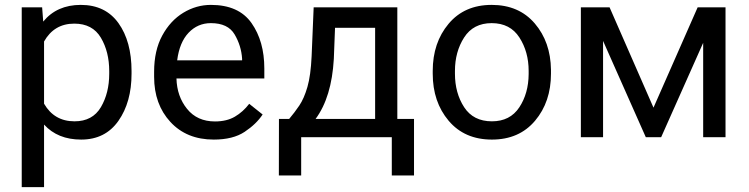

<svg xmlns="http://www.w3.org/2000/svg" viewBox="-20 -558 3047 781"><path d="M310.1 9.8Q214.8 9.8 159.2 -51.3V203.1H68.4V-528.3H151.4L155.8 -470.2Q211.4 -538.1 308.6 -538.1Q408.7 -538.1 461.9 -463.9Q515.1 -389.6 515.1 -268.6V-258.3Q515.1 -142.6 461.7 -66.4Q408.2 9.8 310.1 9.8ZM282.2 -461.9Q200.2 -461.9 159.2 -389.2V-136.2Q200.7 -64.5 283.2 -64.5Q356.4 -64.5 390.4 -122.1Q424.3 -179.7 424.3 -258.3V-268.6Q424.3 -347.2 390.4 -404.5Q356.4 -461.9 282.2 -461.9Z M1048.3 -92.3Q1022.5 -53.2 975.1 -21.7Q927.7 9.8 849.6 9.8Q739.3 9.8 673.1 -62Q606.9 -133.8 606.9 -245.6V-266.1Q606.9 -352.5 639.9 -413.3Q672.9 -474.1 725.6 -506.1Q778.3 -538.1 837.9 -538.1Q951.2 -538.1 1003.2 -464.1Q1055.2 -390.1 1055.2 -279.3V-238.8H697.8Q699.7 -166 741 -115Q782.2 -64 854.5 -64Q902.3 -64 935.5 -83.5Q968.8 -103 993.7 -135.7ZM837.9 -463.9Q784.2 -463.9 747.1 -424.8Q710 -385.7 700.7 -312.5H964.8V-319.3Q961.4 -372.1 934.3 -418Q907.2 -463.9 837.9 -463.9Z M1255.9 -528.3H1596.2V-74.2H1664.1V155.8H1573.7V0H1205.1V155.8H1114.3L1114.7 -74.2H1156.2Q1177.7 -99.6 1197.3 -128.4Q1216.8 -157.2 1230.5 -204.3Q1244.1 -251.5 1247.6 -329.6ZM1263.7 -74.2H1505.9V-444.8H1342.8L1337.9 -318.4Q1329.1 -162.6 1263.7 -74.2Z M1740.2 -269.5Q1740.2 -384.3 1804.7 -461.2Q1869.1 -538.1 1980 -538.1Q2090.8 -538.1 2155.3 -462.6Q2219.7 -387.2 2221.2 -274.4V-258.3Q2221.2 -143.6 2156.5 -66.9Q2091.8 9.8 1981 9.8Q1869.6 9.8 1804.9 -66.9Q1740.2 -143.6 1740.2 -258.3ZM1830.6 -258.3Q1830.6 -179.7 1867.9 -122.1Q1905.3 -64.5 1981 -64.5Q2054.7 -64.5 2092.3 -121.3Q2129.9 -178.2 2130.4 -256.8V-269.5Q2130.4 -347.2 2092.8 -405.5Q2055.2 -463.9 1980 -463.9Q1905.3 -463.9 1867.9 -405.5Q1830.6 -347.2 1830.6 -269.5Z M2638.2 -120.1 2817.9 -528.3H2931.2V0H2840.3V-383.8L2669.4 0H2606.9L2433.1 -391.6V0H2342.8V-528.3H2459.5Z"/></svg>

Font: Roboto21382017
Style: Regular
Weight: 400
Designer: Christian Robertson
Foundry: Google
Version: Version 2.138; 2017